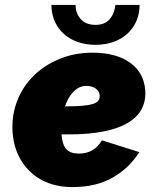

<svg xmlns="http://www.w3.org/2000/svg" viewBox="-20 -750 636 780"><path d="M273 10Q205 10 152 -17.5Q99 -45 67.5 -95.5Q36 -146 31 -213Q27 -281 49.5 -339.5Q72 -398 116.5 -442Q161 -486 222.5 -511Q284 -536 356 -536Q451 -536 508 -495.5Q565 -455 570 -383Q576 -295 497 -249.5Q418 -204 259 -204Q244 -204 230 -204V-203Q233 -162 249.5 -144Q266 -126 300 -126Q363 -126 394 -180L546 -132Q506 -68 438.5 -29Q371 10 273 10ZM331 -401Q302 -401 279.5 -378.5Q257 -356 244 -318Q247 -318 250 -318Q327 -318 357 -327.5Q387 -337 385 -362Q384 -379 369 -390Q354 -401 331 -401ZM368 -568Q315 -568 274.5 -588.5Q234 -609 211.5 -646Q189 -683 189 -730H287Q287 -697 307.5 -673Q328 -649 368 -649Q406 -649 425.5 -672Q445 -695 449 -730H547Q547 -683 524.5 -646Q502 -609 461.5 -588.5Q421 -568 368 -568Z"/></svg>

Font: Raleway Black
Style: Italic
Weight: 900
Italic angle: -12°
Designer: Matt McInerney, Pablo Impallari, Rodrigo Fuenzalida
Foundry: Matt McInerney, Pablo Impallari, Rodrigo Fuenzalida
Version: Version 4.101;RELEASE